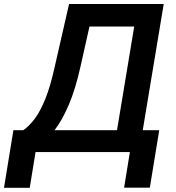

<svg xmlns="http://www.w3.org/2000/svg" viewBox="-69 -747 865 943"><path d="M-49.4 175.4 -3.2 -107.6H45.5Q73.5 -127.1 100.7 -162.6Q127.8 -198.2 153.1 -259.9Q178.3 -321.7 199.9 -419.7L270.2 -727.3H735.1L632.1 -107.6H713.1L666.9 174.7H540.5L568.9 0H105.5L77.1 175.4ZM198.9 -107.6H505.7L590.2 -616.8H370.4L326.3 -419.7Q301.5 -308.2 268.6 -231.7Q235.8 -155.2 198.9 -107.6Z"/></svg>

Font: Inter UI Semi Bold
Style: Italic
Weight: 600
Italic angle: -9.39999°
Designer: Rasmus Andersson
Foundry: rsms
Version: 3.2;8d6f07862